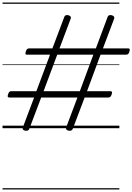

<svg xmlns="http://www.w3.org/2000/svg" viewBox="-20 -1015 1047 1520"><path d="M176 19Q153 12 161 -7L250 -243H55Q44 -243 41.5 -249Q39 -255 44 -268Q48 -282 53.5 -287.5Q59 -293 70 -293H268L376 -582H195Q184 -582 182 -587.5Q180 -593 184 -606Q188 -620 194.5 -626Q201 -632 211 -632H395L489 -881Q496 -901 523 -894Q547 -886 540 -868L451 -632H739L832 -881Q839 -901 866 -894Q890 -886 884 -868L795 -632H993Q1004 -632 1006.5 -626Q1009 -620 1004 -606Q1001 -593 994.5 -587.5Q988 -582 978 -582H776L669 -293H853Q863 -293 866 -287.5Q869 -282 864 -268Q860 -255 854 -249Q848 -243 838 -243H650L556 5Q549 25 520 19Q508 15 504.5 9Q501 3 504 -7L593 -243H306L212 5Q205 25 176 19ZM325 -293H612L719 -582H433ZM0 475H925V485H0ZM0 -20H925V0H0ZM0 -505H925V-500H0ZM0 -995H925V-985H0Z"/></svg>

Font: Playwrite SK Guides
Style: Regular
Weight: 400
Designer: Veronika Burian, José Scaglione
Foundry: TypeTogether
Version: Version 1.003